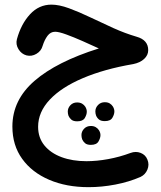

<svg xmlns="http://www.w3.org/2000/svg" viewBox="-20 -459 680 809"><path d="M196.8 -439.5Q229 -439.5 271 -424.1Q313 -408.7 360.4 -386Q407.7 -363.3 457.5 -340.8Q507.3 -318.4 555.7 -304.2Q604.5 -290.5 604.5 -247.6Q604.5 -226.6 587.4 -210.7Q570.3 -194.8 541.5 -189Q418.9 -168 328.9 -129.6Q238.8 -91.3 189.7 -39.1Q140.6 13.2 140.6 75.2Q140.6 121.1 167 153.6Q193.4 186 239.3 203.1Q285.2 220.2 344.2 220.2Q387.7 220.2 435.8 211.4Q483.9 202.6 529.8 185.5Q552.2 177.2 572.8 185.3Q593.3 193.4 601.1 213.4Q609.9 234.4 601.1 255.6Q592.3 276.9 571.8 286.6Q523.4 307.6 466.3 318.6Q409.2 329.6 353 329.6Q259.8 329.6 187.3 298.6Q114.7 267.6 73.5 210.4Q32.2 153.3 32.2 74.2Q32.2 -37.6 125.5 -118.4Q218.8 -199.2 396.5 -254.9Q364.7 -269.5 327.9 -285.9Q291 -302.2 259.5 -313.7Q228 -325.2 212.4 -325.2Q192.9 -325.2 180.2 -308.1Q167.5 -291 159.7 -266.1Q153.8 -244.1 133.5 -232.2Q113.3 -220.2 91.8 -225.6Q70.3 -231.4 57.9 -251.7Q45.4 -272 51.3 -293.9Q68.8 -357.9 106.4 -398.7Q144 -439.5 196.8 -439.5ZM381.8 10.3Q381.8 -4.9 393.1 -16.6Q404.3 -28.3 421.4 -28.3Q434.1 -28.3 442.4 -23.2Q450.7 -18.1 455.6 -10.3Q461.9 0 461.9 10.7Q461.9 22.9 453.6 37.1Q445.3 51.3 421.4 51.3Q405.3 51.3 397 44.4Q388.7 37.6 384.8 27.8Q381.8 19.5 381.8 10.3ZM265.6 11.2Q265.6 -3.9 276.6 -15.6Q287.6 -27.3 304.7 -27.3Q317.4 -27.3 325.9 -22.2Q334.5 -17.1 339.4 -9.3Q345.7 1 345.7 11.7Q345.7 23.9 337.4 38.1Q329.1 52.2 305.2 52.2Q289.1 52.2 280.8 45.2Q272.5 38.1 268.6 28.8Q265.6 20 265.6 11.2ZM323.2 109.9Q323.2 95.2 334.2 83.5Q345.2 71.8 362.8 71.8Q375 71.8 383.5 76.9Q392.1 82 397 89.8Q403.3 100.1 403.3 110.4Q403.3 122.6 395 137Q386.7 151.4 362.8 151.4Q346.7 151.4 338.4 144.3Q330.1 137.2 326.2 127.9Q323.2 119.1 323.2 109.9Z"/></svg>

Font: Mikhak SemiBold
Style: Regular
Weight: 600
Designer: Amin Abedi
Version: Version 3.3